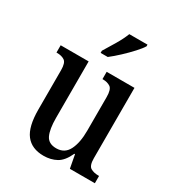

<svg xmlns="http://www.w3.org/2000/svg" viewBox="-184 -881 925 1005"><g transform="rotate(30 278.5 -378.0)"><path d="M231 10Q159 10 123 -36.5Q87 -83 87 -186V-424Q87 -468 69.5 -480Q52 -492 23 -492H20V-536H189V-195Q189 -127 205.5 -92Q222 -57 269 -57Q319 -57 341.5 -101Q364 -145 364 -218V-421Q364 -468 346 -480Q328 -492 301 -492H298V-536H466V-111Q466 -66 485 -55Q504 -44 531 -44H536V0H385L370 -80H366Q342 -27 308 -8.5Q274 10 231 10ZM221 -619Q242 -653 265.5 -692.5Q289 -732 302 -766H412V-756Q402 -739 376.5 -711Q351 -683 320.5 -654.5Q290 -626 264 -606H221Z"/></g></svg>

Font: Noto Serif Armenian Condensed Medium
Style: Regular
Weight: 500
Width: 3
Designer: Monotype Design Team
Foundry: Monotype Imaging Inc.
Version: Version 2.008; ttfautohint (v1.8.4.7-5d5b)